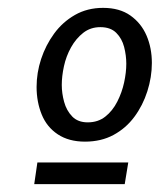

<svg xmlns="http://www.w3.org/2000/svg" viewBox="-20 -741 406 488"><path d="M366 -581Q366 -545 354.5 -509Q343 -473 321.5 -444Q300 -415 268.5 -398Q237 -381 196 -381Q155 -381 127 -399.5Q99 -418 86 -450Q73 -482 73 -520Q73 -556 84.5 -591Q96 -626 117.5 -655.5Q139 -685 170.5 -703Q202 -721 242 -721Q284 -721 311.5 -701.5Q339 -682 352.5 -650.5Q366 -619 366 -581ZM301 -579Q301 -600 295.5 -621.5Q290 -643 275.5 -657.5Q261 -672 235 -672Q210 -672 191.5 -657.5Q173 -643 160.5 -620.5Q148 -598 142.5 -572.5Q137 -547 137 -525Q137 -504 143 -482Q149 -460 163.5 -445Q178 -430 203 -430Q229 -430 247.5 -444.5Q266 -459 278 -482.5Q290 -506 295.5 -531.5Q301 -557 301 -579ZM67 -273 75 -328H306L297 -273Z"/></svg>

Font: Rosario Medium
Style: Italic
Weight: 500
Italic angle: -8.05°
Version: Version 1.201